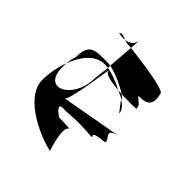

<svg xmlns="http://www.w3.org/2000/svg" viewBox="-139 -587 607 607"><g transform="rotate(45 164.5 -283.0)"><path d="M8 -200C8 -115 150 -63 184 -58C184 -58 152 -150 181 -151C171 -152 142 -153 129 -153C118 -161 83 -187 130 -182C130 -182 185 -188 243 -182C260 -182 216 -194 287 -200C299 -212 247 -233 305 -245L99 -208C116 -213 136 -395 136 -367C136 -355 166 -349 201 -346C173 -361 146 -370 128 -373L122 -321C122 -276 100 -234 68 -221C33 -211 20 -247 25 -291C14 -261 8 -228 8 -200ZM25 -291C42 -336 71 -374 113 -374C118 -374 122 -373 128 -373V-383C122 -384 119 -384 114 -384C65 -384 32 -390 32 -325C28 -314 26 -302 25 -291ZM75 -476C85 -473 95 -473 104 -474C93 -478 84 -484 75 -476ZM104 -474C109 -472 115 -470 120 -470C124 -470 129 -470 135 -469L137 -502C134 -487 124 -476 104 -474ZM128 -383C150 -379 188 -364 217 -345C255 -343 287 -344 283 -346C283 -362 271 -365 259 -377C259 -384 321 -364 303 -433C303 -449 169 -465 135 -469ZM137 -502C138 -504 137 -506 137 -508ZM181 -151H184ZM201 -346C212 -341 222 -337 230 -331C228 -336 224 -340 217 -345C212 -345 207 -346 201 -346ZM230 -331C230 -330 231 -328 231 -327L255 -296C255 -309 245 -321 230 -331Z"/></g></svg>

Font: bitstorm
Style: maxcn
Weight: 400
Version: Version 0.2